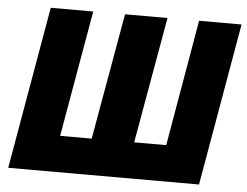

<svg xmlns="http://www.w3.org/2000/svg" viewBox="-50 -762 1059 824"><g transform="rotate(5 479.0 -350.0)"><path d="M681 -156H543L639 -700H456L360 -156H224L319 -700H136L14 0H836L958 -700H775Z"/></g></svg>

Font: Fixel Text 20240404 ExtraBold
Style: Italic
Weight: 800
Width: 4
Italic angle: -10°
Designer: AlfaBravo + MacPaw
Foundry: Kyrylo Tkachov, Marchela Mozhyna, Serhii Makarenko, Maria Weinstein, Zakhar Kryvoshyya
Version: Version 1.211;Glyphs 3.2 (3225)